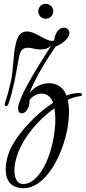

<svg xmlns="http://www.w3.org/2000/svg" viewBox="-20 -626 452 1013"><path d="M221 -527C243 -527 261 -544 261 -567C261 -588 243 -606 221 -606C199 -606 182 -588 182 -567C182 -544 199 -527 221 -527ZM105 367C240 367 344 129 344 -34C344 -57 342 -80 337 -99C361 -110 384 -117 406 -119C410 -119 412 -123 412 -127C412 -131 410 -135 405 -135H395C375 -135 353 -131 331 -122C314 -168 277 -187 239 -187C201 -187 161 -168 136 -135C144 -157 155 -181 160 -191C203 -279 259 -359 274 -381C313 -395 342 -425 346 -447V-452C346 -466 336 -480 318 -480C285 -480 268 -441 266 -413C262 -411 258 -410 254 -410C225 -410 179 -448 143 -457C135 -459 128 -460 122 -460C89 -460 73 -435 64 -398C48 -334 52 -266 38 -200C29 -160 19 -120 7 -86C5 -82 5 -78 5 -75C5 -69 8 -66 12 -66C16 -66 22 -70 25 -79C36 -110 47 -153 57 -199C66 -242 72 -285 81 -327C87 -356 97 -374 127 -374C135 -374 145 -373 156 -370C165 -368 179 -365 195 -365C217 -365 241 -371 255 -393C227 -347 75 -121 75 -53C75 -50 76 -48 76 -46C78 -34 85 -28 93 -28C118 -28 136 -58 136 -94V-99C150 -118 175 -132 200 -132C224 -132 248 -119 260 -83C168 -25 86 69 46 138C27 170 10 222 10 268C10 321 33 367 105 367ZM101 345C73 345 56 317 56 273C56 245 63 210 78 173C110 95 176 11 267 -55C270 -37 272 -17 272 4C272 148 203 345 101 345Z"/></svg>

Font: Style Script
Style: Regular
Weight: 400
Designer: Robert E. Leuschke
Foundry: Robert E. Leuschke
Version: Version 1.010